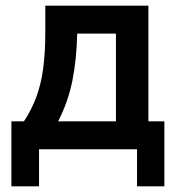

<svg xmlns="http://www.w3.org/2000/svg" viewBox="-20 -524 617 674"><path d="M20 130V-98H64Q91 -139 107.5 -183.5Q124 -228 131.5 -283Q139 -338 139 -411V-504H501V-98H557V130H461V0H117V130ZM184 -98H387V-406H251Q249 -315 234 -240.5Q219 -166 184 -98Z"/></svg>

Font: Zen Kaku Gothic Antique
Style: Bold
Weight: 700
Designer: Yoshimichi Ohira
Foundry: Positype
Version: Version 1.001